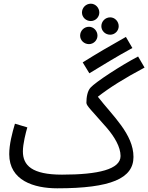

<svg xmlns="http://www.w3.org/2000/svg" viewBox="-20 -999 803 1040"><path d="M472 -885C497 -885 518 -906 518 -931C518 -957 497 -979 472 -979C445 -979 424 -957 424 -931C424 -906 445 -885 472 -885ZM577 -811C602 -811 623 -832 623 -857C623 -883 602 -905 577 -905C550 -905 529 -883 529 -857C529 -832 550 -811 577 -811ZM462 -760C487 -760 508 -781 508 -806C508 -832 487 -854 462 -854C435 -854 414 -832 414 -806C414 -781 435 -760 462 -760ZM464 -602C540 -648 609 -691 697 -739L662 -799C573 -749 508 -711 428 -661ZM290 21C582 21 703 -33 703 -149C703 -272 590 -372 510 -475C574 -525 654 -575 763 -633L728 -693C634 -644 497 -554 471 -525C454 -507 448 -474 448 -442C448 -426 478 -399 559 -306C600 -258 633 -203 633 -154C633 -82 513 -53 316 -53C153 -53 104 -103 104 -179C104 -220 120 -282 128 -309L61 -329C46 -279 30 -217 30 -164C30 -21 164 21 290 21Z"/></svg>

Font: Noto Sans Arabic UI XCn
Style: Regular
Weight: 400
Width: 2
Designer: Monotype Design Team, Nadine Chahine and Nizar Qandah
Foundry: Monotype Imaging Inc.
Version: Version 2.010